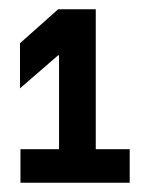

<svg xmlns="http://www.w3.org/2000/svg" viewBox="-20 -785 322 413"><path d="M23 -692 105 -765H186V-464H259V-392H24V-464H107V-666H105L23 -595Z"/></svg>

Font: Lopes Sans
Style: Bold
Weight: 700
Designer: Gabriel Lam, Diego Maldonado
Foundry: TypeRant, Foresti Design
Version: Version 4.000